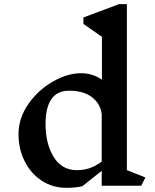

<svg xmlns="http://www.w3.org/2000/svg" viewBox="-20 -893 745 923"><path d="M659 0H469V-72L376 2Q344 10 299 10Q233 10 180.5 -24.5Q128 -59 98.5 -118Q69 -177 69 -248Q69 -325 116 -392.5Q163 -460 233.5 -500.5Q304 -541 370 -541Q425 -541 470 -510V-716L381 -778V-809L552 -873H590V-75L679 -40ZM469 -116V-344Q463 -394 422.5 -425.5Q382 -457 312 -457Q199 -457 199 -296Q199 -202 238 -138.5Q277 -75 350 -75Q380 -75 407.5 -83.5Q435 -92 469 -116Z"/></svg>

Font: Inknut Antiqua
Style: Regular
Weight: 400
Designer: Claus Eggers Sørensen
Foundry: Claus Eggers Sørensen
Version: Version 1.003; ttfautohint (v1.8.2) -l 8 -r 50 -G 200 -x 14 